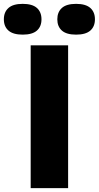

<svg xmlns="http://www.w3.org/2000/svg" viewBox="-92 -975 512 995"><path d="M67 0V-740H261V0ZM302.5 -795.5Q252.5 -795.5 228.8 -816.5Q205 -837.5 205 -875Q205 -912.5 228.8 -933.8Q252.5 -955 302.5 -955Q352 -955 376 -933.8Q400 -912.5 400 -875Q400 -837.5 376 -816.5Q352 -795.5 302.5 -795.5ZM25.5 -795.5Q-24 -795.5 -48 -816.5Q-72 -837.5 -72 -875Q-72 -912.5 -48 -933.8Q-24 -955 25.5 -955Q75.5 -955 99.2 -933.8Q123 -912.5 123 -875Q123 -837.5 99.2 -816.5Q75.5 -795.5 25.5 -795.5Z"/></svg>

Font: Encode Sans Semi Expanded ExtraBold
Style: Regular
Weight: 800
Width: 6
Designer: Multiple Designers
Foundry: Impallari Type
Version: Version 3.000; ttfautohint (v1.8.3) -l 8 -r 50 -G 200 -x 14 